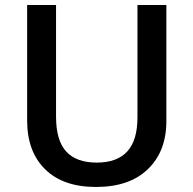

<svg xmlns="http://www.w3.org/2000/svg" viewBox="-20 -734 769 764"><path d="M642 -252Q642 -132 568.5 -61Q495 10 362 10Q231 10 159.5 -60.5Q88 -131 88 -254V-714H203V-270Q203 -175 243.5 -131Q284 -87 365 -87Q446 -87 486.5 -131.5Q527 -176 527 -267V-714H642Z"/></svg>

Font: Noto Sans Armenian Medium
Style: Regular
Weight: 500
Designer: Monotype Design team
Foundry: Monotype Imaging Inc.
Version: Version 1.000